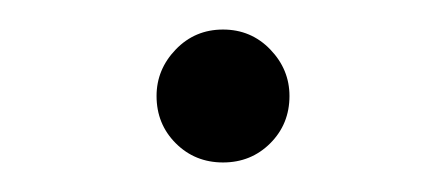

<svg xmlns="http://www.w3.org/2000/svg" viewBox="-20 -471 302 130"><path d="M131 -361Q112 -361 99 -374Q86 -387 86 -406Q86 -424 99 -437.5Q112 -451 131 -451Q150 -451 163 -437.5Q176 -424 176 -406Q176 -387 163 -374Q150 -361 131 -361Z"/></svg>

Font: Moderustic Light
Style: Regular
Weight: 300
Designer: Tural Alisoy
Foundry: TAFT Foundry
Version: Version 2.120